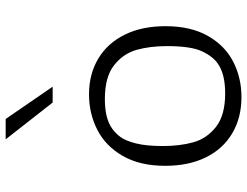

<svg xmlns="http://www.w3.org/2000/svg" viewBox="-115 -723 850 660"><g transform="rotate(-90 310.0 -393.0)"><path d="M70 -250Q70 -337 104 -396Q138 -455 193.8 -483.5Q249.5 -512 315.5 -512Q385.5 -512 438.5 -480.2Q491.5 -448.5 520.8 -389.2Q550 -330 550 -249Q550 -162.5 516.8 -103.8Q483.5 -45 428.2 -16.5Q373 12 306 12Q235 12 181.5 -19.8Q128 -51.5 99 -110.5Q70 -169.5 70 -250ZM421 -69Q446.5 -86.5 464 -124.5Q481.5 -162.5 481.5 -244.5Q481.5 -301.5 468.8 -347.8Q456 -394 415.8 -425.8Q375.5 -457.5 300 -457.5Q266.5 -457.5 241.5 -451.5Q216.5 -445.5 198 -432.5Q181.5 -421 168.8 -403.5Q156 -386 147 -350.5Q138 -315 138 -257.5Q138 -200 150.8 -153.8Q163.5 -107.5 203.5 -75.8Q243.5 -44 319 -44Q352 -44 377.5 -50.2Q403 -56.5 421 -69ZM287.5 -637 161 -798.5H231L342 -637Z"/></g></svg>

Font: Monaspace Argon Var
Style: Regular
Weight: 400
Designer: Riley Cran and the Lettermatic Team
Version: Version 1.000 (Monaspace Argon Var)